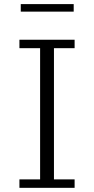

<svg xmlns="http://www.w3.org/2000/svg" viewBox="-20 -901 453 921"><path d="M73.2 0V-40.5H172.4V-669.9H73.2V-710.4H337.9V-669.9H238.8V-40.5H337.9V0ZM79.6 -845.2V-881.3H333.5V-845.2Z"/></svg>

Font: Comme ExtraLight
Style: Regular
Weight: 250
Version: Version 1.000;gftools[0.9.27]